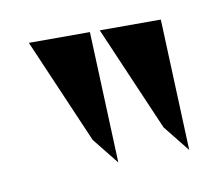

<svg xmlns="http://www.w3.org/2000/svg" viewBox="-39 -821 333 288"><g transform="rotate(-10 128.0 -677.0)"><path d="M20 -777 89 -617 121 -577 113 -777ZM128 -777 197 -617 229 -577 221 -777Z"/></g></svg>

Font: Charger Sport
Style: Nrw
Weight: 400
Designer: Jasper
Foundry: Cannot Into Space Fonts
Version: Version 1.1